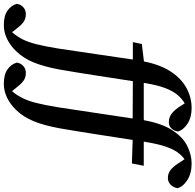

<svg xmlns="http://www.w3.org/2000/svg" viewBox="-193 -751 1021 1003"><g transform="rotate(90 317.5 -249.5)"><path d="M-53 241Q-102 241 -129 221.5Q-156 202 -164 173Q-161 153 -146.5 139.5Q-132 126 -110 126Q-85 126 -68 139Q-51 152 -32 177L-16 198Q4 176 21 144Q36 114 47 70.5Q58 27 69 -40Q84 -138 98 -235.5Q112 -333 127 -433H36L46 -480L137 -491Q154 -577 190.5 -632Q227 -687 276.5 -713.5Q326 -740 380 -740Q430 -740 463 -718Q496 -696 503 -668Q499 -647 486.5 -634Q474 -621 455 -621Q431 -621 413.5 -633Q396 -645 377 -671L356 -704Q332 -690 312 -666.5Q292 -643 276.5 -603Q261 -563 250 -497Q250 -496 249.5 -494Q249 -492 249 -490H437L444 -491Q461 -585 496.5 -639.5Q532 -694 578 -717Q624 -740 670 -740Q722 -740 757 -717.5Q792 -695 799 -666Q795 -644 780.5 -630Q766 -616 746 -616Q723 -616 705.5 -629Q688 -642 670 -669L648 -703Q628 -689 611.5 -666Q595 -643 581.5 -603.5Q568 -564 557 -497Q557 -496 556.5 -494Q556 -492 556 -490H682L670 -428L547 -432Q532 -336 517 -238.5Q502 -141 486 -49Q471 32 449 85.5Q427 139 392 175Q363 206 327.5 223.5Q292 241 254 241Q205 241 178 221.5Q151 202 143 173Q146 153 160.5 139.5Q175 126 197 126Q222 126 239 139Q256 152 275 177L292 198Q310 179 328 144Q343 114 354 70.5Q365 27 376 -40Q391 -138 405.5 -235.5Q420 -333 435 -432L240 -433Q225 -336 210 -238.5Q195 -141 179 -49Q164 32 142 85.5Q120 139 85 175Q56 206 20.5 223.5Q-15 241 -53 241Z"/></g></svg>

Font: Source Serif 4 SmText Semibold
Style: Italic
Weight: 600
Italic angle: -12°
Designer: Frank Grießhammer
Foundry: Adobe
Version: Version 4.005;hotconv 1.1.0;makeotfexe 2.6.0